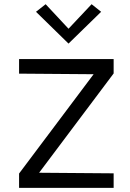

<svg xmlns="http://www.w3.org/2000/svg" viewBox="-20 -916 632 936"><path d="M73 0V-70L458 -583V-554L73 -557V-628H534V-558L161 -61L155 -74L534 -71V0ZM314 -703.5 155.5 -858.5 202.5 -895.5 327.5 -761.5H300.5L426.5 -895.5L473 -858.5Z"/></svg>

Font: Karla
Style: Regular
Weight: 400
Designer: Jonathan Pinhorn
Version: Version 2.004;gftools[0.9.33]